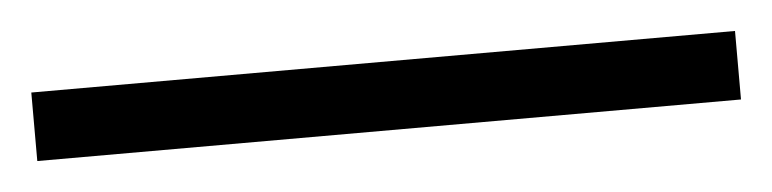

<svg xmlns="http://www.w3.org/2000/svg" viewBox="-23 100 539 134"><g transform="rotate(-5 246.5 167.0)"><path d="M0 143H493V191H0Z"/></g></svg>

Font: Gamine
Style: Bold
Weight: 700
Designer: Tapiwanashe Sebastian Garikayi
Version: Version 1.000